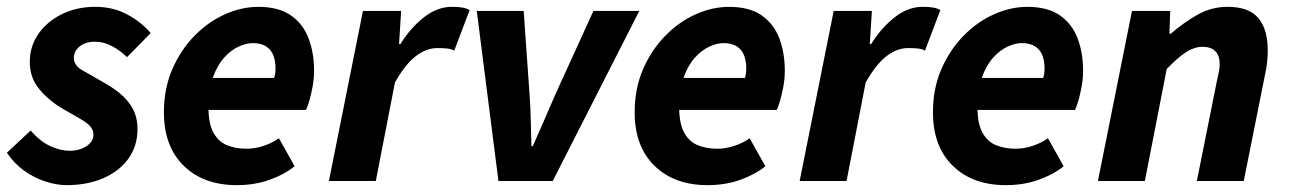

<svg xmlns="http://www.w3.org/2000/svg" viewBox="-25 -528 3760 560"><path d="M169.5 12Q140.3 12 107.2 1.3Q74.2 -9.4 44.8 -30.6Q15.5 -51.8 -4.9 -82.6L64.5 -147.3Q91.9 -115.5 121.8 -101.8Q151.7 -88.2 178.5 -88.2Q197 -88.2 212.9 -94.3Q228.8 -100.5 238.2 -111Q247.5 -121.5 247.5 -135.2Q247.5 -149.6 237.9 -159.9Q228.4 -170.2 208.8 -181.6Q189.2 -192.9 160 -209.6Q120.5 -232 91.2 -266Q61.9 -299.9 61.9 -347.2Q61.9 -393.4 87.5 -429.8Q113.1 -466.2 156.5 -487.2Q200 -508.1 252.6 -508.1Q303.5 -508.1 344.1 -486.9Q384.7 -465.8 414.6 -431.6L345.5 -361.3Q326.2 -380.3 302 -393.3Q277.9 -406.3 252.3 -406.3Q224.4 -406.3 207.4 -392.6Q190.4 -378.8 190.4 -359.8Q190.4 -336.6 216 -322.5Q241.7 -308.4 272.2 -290.4Q300.9 -274.9 324.4 -255.9Q348 -236.8 362 -211.3Q376 -185.8 376 -151.1Q376 -102.3 349.6 -65.4Q323.1 -28.6 276.3 -8.3Q229.4 12 169.5 12Z M665.6 12Q568.7 12 510.9 -44.5Q453.1 -100.9 453.1 -200.5Q453.1 -269.5 477.4 -325.8Q501.8 -382 541.7 -423Q581.6 -464 630.5 -486Q679.4 -508 728.5 -508Q788.2 -508 823.8 -482.9Q859.4 -457.8 875.2 -415.7Q891 -373.6 891 -322Q891 -298.3 886.8 -275.7Q882.7 -253.2 877.4 -235Q872 -216.9 867.6 -207.3H554.6L565.3 -300.7H774.6Q777 -308.4 777.8 -314.6Q778.6 -320.8 778.6 -329.1Q778.6 -349.2 772.5 -365.8Q766.4 -382.4 751.7 -392.3Q737 -402.3 712 -402.3Q693.4 -402.3 671 -392.1Q648.6 -381.9 628.7 -359.8Q608.7 -337.6 595.9 -301.9Q583 -266.2 583 -215.1Q583 -167.5 597.5 -141.2Q612 -114.9 637.1 -104.5Q662.2 -94.2 694.3 -94.2Q718.8 -94.2 744.6 -102.8Q770.3 -111.5 788.5 -124.8L834.3 -43.1Q803.8 -18.6 760.5 -3.3Q717.3 12 665.6 12Z M934.3 0 1033.6 -496.1H1145L1138.9 -399.5H1142.9Q1172 -446.5 1211.1 -477.3Q1250.2 -508.1 1292.9 -508.1Q1311.7 -508.1 1324.5 -505.8Q1337.2 -503.5 1344.7 -498.5L1299.8 -380.2Q1290.5 -385.7 1276.7 -386.8Q1263 -387.8 1250.6 -387.8Q1218.2 -387.8 1187.4 -364Q1156.6 -340.2 1126.9 -287.4L1071.1 0Z M1428.8 0 1365.6 -496.1H1502.4L1519.5 -253.3Q1522.2 -216.9 1523 -178.7Q1523.9 -140.6 1525 -101.8H1529Q1546.1 -140.1 1562.4 -177.7Q1578.6 -215.2 1595.1 -253.3L1705.8 -496.1H1839.6L1587.1 0Z M2038.6 12Q1941.7 12 1883.9 -44.5Q1826.1 -100.9 1826.1 -200.5Q1826.1 -269.5 1850.4 -325.8Q1874.8 -382 1914.7 -423Q1954.6 -464 2003.5 -486Q2052.4 -508 2101.5 -508Q2161.2 -508 2196.8 -482.9Q2232.4 -457.8 2248.2 -415.7Q2264 -373.6 2264 -322Q2264 -298.3 2259.8 -275.7Q2255.7 -253.2 2250.4 -235Q2245 -216.9 2240.6 -207.3H1927.6L1938.3 -300.7H2147.6Q2150 -308.4 2150.8 -314.6Q2151.6 -320.8 2151.6 -329.1Q2151.6 -349.2 2145.5 -365.8Q2139.4 -382.4 2124.7 -392.3Q2110 -402.3 2085 -402.3Q2066.4 -402.3 2044 -392.1Q2021.6 -381.9 2001.7 -359.8Q1981.7 -337.6 1968.9 -301.9Q1956 -266.2 1956 -215.1Q1956 -167.5 1970.5 -141.2Q1985 -114.9 2010.1 -104.5Q2035.2 -94.2 2067.3 -94.2Q2091.8 -94.2 2117.6 -102.8Q2143.3 -111.5 2161.5 -124.8L2207.3 -43.1Q2176.8 -18.6 2133.5 -3.3Q2090.3 12 2038.6 12Z M2307.3 0 2406.6 -496.1H2518L2511.9 -399.5H2515.9Q2545 -446.5 2584.1 -477.3Q2623.2 -508.1 2665.9 -508.1Q2684.7 -508.1 2697.5 -505.8Q2710.2 -503.5 2717.7 -498.5L2672.8 -380.2Q2663.5 -385.7 2649.7 -386.8Q2636 -387.8 2623.6 -387.8Q2591.2 -387.8 2560.4 -364Q2529.6 -340.2 2499.9 -287.4L2444.1 0Z M2908.6 12Q2811.7 12 2753.9 -44.5Q2696.1 -100.9 2696.1 -200.5Q2696.1 -269.5 2720.4 -325.8Q2744.8 -382 2784.7 -423Q2824.6 -464 2873.5 -486Q2922.4 -508 2971.5 -508Q3031.2 -508 3066.8 -482.9Q3102.4 -457.8 3118.2 -415.7Q3134 -373.6 3134 -322Q3134 -298.3 3129.8 -275.7Q3125.7 -253.2 3120.4 -235Q3115 -216.9 3110.6 -207.3H2797.6L2808.3 -300.7H3017.6Q3020 -308.4 3020.8 -314.6Q3021.6 -320.8 3021.6 -329.1Q3021.6 -349.2 3015.5 -365.8Q3009.4 -382.4 2994.7 -392.3Q2980 -402.3 2955 -402.3Q2936.4 -402.3 2914 -392.1Q2891.6 -381.9 2871.7 -359.8Q2851.7 -337.6 2838.9 -301.9Q2826 -266.2 2826 -215.1Q2826 -167.5 2840.5 -141.2Q2855 -114.9 2880.1 -104.5Q2905.2 -94.2 2937.3 -94.2Q2961.8 -94.2 2987.6 -102.8Q3013.3 -111.5 3031.5 -124.8L3077.3 -43.1Q3046.8 -18.6 3003.5 -3.3Q2960.3 12 2908.6 12Z M3177.3 0 3276.6 -496.1H3388L3385.9 -429.7H3389.9Q3426.1 -461.2 3467.1 -484.7Q3508.1 -508.1 3555.3 -508.1Q3617.3 -508.1 3644.9 -475.6Q3672.6 -443.1 3672.6 -380.6Q3672.6 -364.2 3670.7 -346.4Q3668.7 -328.5 3664.6 -310L3602.6 0H3465.8L3524.5 -292.8Q3527.9 -308.4 3530.2 -319.3Q3532.5 -330.3 3532.5 -340.3Q3532.5 -365.9 3519.7 -378.7Q3507 -391.5 3482.1 -391.5Q3458.9 -391.5 3434.5 -376Q3410.1 -360.4 3377.9 -326.7L3314.1 0Z"/></svg>

Font: Source Sans 3
Style: Italic
Weight: 200
Italic angle: -11°
Designer: Paul D. Hunt
Foundry: Adobe
Version: Version 3.046;hotconv 1.0.118;makeotfexe 2.5.65603